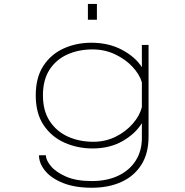

<svg xmlns="http://www.w3.org/2000/svg" viewBox="-20 -722 915 948"><path d="M437.5 11Q363 11 298.8 -17.5Q234.5 -46 195.5 -104Q156.5 -162 156.5 -251Q156.5 -340 194.5 -397.5Q232.5 -455 295 -483Q357.5 -511 431 -511Q516.5 -511 582 -476.2Q647.5 -441.5 680.5 -390.5V-500H713.5V-47.5Q713.5 35.5 677.8 91.8Q642 148 579 176.5Q516 205 433 205Q350 205 291.8 181.8Q233.5 158.5 203 121.5Q172.5 84.5 172.5 44.5H206.5Q206.5 68 231.2 98Q256 128 306.2 150Q356.5 172 433 172Q508.5 172 564 145.5Q619.5 119 650 71.2Q680.5 23.5 680.5 -40.5V-114Q648.5 -61.5 585 -25.2Q521.5 11 437.5 11ZM192 -251Q192 -175 225.5 -124Q259 -73 315.2 -47.5Q371.5 -22 441 -22Q501 -22 551.5 -47.2Q602 -72.5 636 -111.8Q670 -151 680.5 -193V-315.5Q669 -355 634.2 -392.2Q599.5 -429.5 548.2 -453.8Q497 -478 436.5 -478Q368.5 -478 313 -453.2Q257.5 -428.5 224.8 -378.2Q192 -328 192 -251ZM414 -702.5H458.5V-624.5H414Z"/></svg>

Font: Trispace SemiExpanded Thin
Style: Regular
Weight: 100
Width: 6
Designer: Tyler Finck
Foundry: Etcetera Type Company
Version: Version 1.210; ttfautohint (v1.8.3)